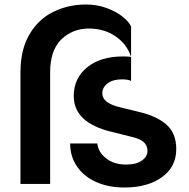

<svg xmlns="http://www.w3.org/2000/svg" viewBox="-20 -828 841 854"><path d="M363 -808Q411 -808 453.5 -792.5Q496 -777 524.5 -754.5Q553 -732 563 -710V-578H562Q543 -633 493 -667Q443 -701 376 -701Q302 -701 252.5 -652.5Q203 -604 203 -506V-10H71V-506Q71 -608 111.5 -676Q152 -744 218.5 -776Q285 -808 363 -808ZM292 -190H413Q416 -153 451 -124.5Q486 -96 541 -96H542Q585 -96 610.5 -113.5Q636 -131 636 -157Q636 -181 618.5 -196.5Q601 -212 559 -221L479 -241Q308 -281 308 -401Q308 -480 367.5 -528.5Q427 -577 528 -577H529Q547 -577 563 -575V-468Q550 -475 523 -475H522Q482 -475 458.5 -457Q435 -439 435 -413Q435 -391 454 -376Q473 -361 513 -351L595 -331Q675 -313 719.5 -274.5Q764 -236 764 -165Q764 -86 700.5 -40Q637 6 533 6Q462 6 407.5 -18.5Q353 -43 322.5 -87.5Q292 -132 292 -190Z"/></svg>

Font: 카카오 큰글씨 ExtraBold
Style: Regular
Weight: 800
Designer: Park Young-rak; Lee Sang-min; Kim Jung-jin; Min Bon; Park Min-gyu;
Foundry: Kakao Corporation
Version: Version 2.003